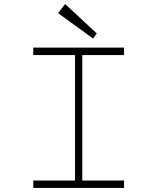

<svg xmlns="http://www.w3.org/2000/svg" viewBox="-20 -932 780 952"><path d="M352 -37V-659H145V-696H595V-659H388V-37H595V0H145V-37ZM303 -912 268 -867 441 -741 460 -766Z"/></svg>

Font: Major Mono Display
Style: Regular
Weight: 400
Designer: Emre Parlak
Foundry: Emre Parlak
Version: Version 2.000; ttfautohint (v1.8) -l 8 -r 50 -G 200 -x 14 -D